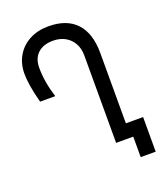

<svg xmlns="http://www.w3.org/2000/svg" viewBox="-153 -831 905 1053"><g transform="rotate(-20 300.0 -304.0)"><path d="M251 -645Q193.5 -645 161.5 -615Q129.5 -585 129.5 -530.5Q129.5 -449 159 -355H70.5Q54.5 -416.5 48.2 -457.2Q42 -498 42 -528.5Q42 -586.5 68.8 -632Q95.5 -677.5 143.8 -702.8Q192 -728 253.5 -728Q360.5 -728 416.2 -668Q472 -608 472 -493V-82.5H572.5V119.5H485V0H385V-511.5Q385 -551 368 -581.2Q351 -611.5 320.8 -628.2Q290.5 -645 251 -645Z"/></g></svg>

Font: JuliaMono Medium
Style: Regular
Weight: 500
Monospace: yes
Designer: cormullion
Foundry: corm
Version: Version 0.054; ttfautohint (v1.8.4)